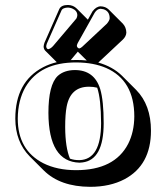

<svg xmlns="http://www.w3.org/2000/svg" viewBox="-20 -678 662 765"><path d="M483.4 -548.3Q482.9 -533.2 469.2 -520L371.6 -428.7Q428.7 -412.6 465.8 -376.5L522.5 -319.8Q581.5 -259.8 581.5 -157.2Q581.5 -20 476.1 36.1Q418.5 66.4 339.4 66.4Q219.7 65.9 154.3 1L98.1 -55.2Q41.5 -112.8 41 -205.1Q41 -352.1 151.9 -410.2Q177.2 -423.3 206.1 -430.2L159.7 -476.6Q154.3 -482.9 153.8 -492.2Q154.3 -500 157.2 -507.8L216.3 -642.1Q224.1 -658.2 251 -658.2Q272 -657.7 286.1 -643.6L330.1 -599.6L348.6 -632.8Q363.3 -652.3 380.9 -652.8Q400.4 -652.3 413.1 -640.1L469.7 -583.5Q482.9 -568.8 483.4 -548.3ZM334.5 -332.5Q260.7 -332.5 245.6 -253.4Q239.7 -223.1 239.7 -171.4Q240.2 -89.8 258.8 -45.9Q275.9 -39.6 296.9 -40Q382.3 -42.5 382.8 -187Q382.3 -284.7 367.2 -328.6Q352.1 -332.5 334.5 -332.5ZM290 -472.2 261.7 -438.5Q273.4 -439 285.2 -439Q306.6 -439 325.7 -437ZM277.8 -398.9Q356 -398.9 379.4 -322.8Q393.1 -276.4 393.1 -187Q393.1 -41 308.6 -30.8Q302.2 -30.3 296.9 -29.8Q173.8 -33.2 172.9 -228Q172.9 -339.8 210 -375.5Q235.4 -398.4 277.8 -398.9ZM50.8 -205.1Q50.8 -80.1 152.3 -27.8Q207.5 0 283.2 0Q436.5 0 490.7 -105Q514.6 -152.3 515.1 -213.9Q515.1 -357.9 402.8 -407.2Q353 -428.7 285.2 -429.2Q140.1 -430.2 81.5 -331.1Q51.3 -278.3 50.8 -205.1ZM288.1 -617.2Q288.1 -635.7 267.1 -644.5Q258.8 -647.5 251 -647.9Q230.5 -647 225.6 -637.7L166.5 -503.9Q164.1 -496.6 164.1 -492.2Q165.5 -483.4 171.9 -481.9Q182.1 -483.9 191.9 -495.1L284.2 -604Q287.6 -609.9 288.1 -617.2ZM417 -605Q417 -633.3 392.6 -641.1Q386.7 -642.6 380.9 -643.1Q367.2 -642.6 357.4 -627.4L289.6 -506.3Q286.6 -500 286.1 -495.1Q288.1 -486.3 295.9 -484.9Q301.8 -486.3 307.6 -491.7L405.8 -583.5Q416.5 -596.2 417 -605Z"/></svg>

Font: Linux Biolinum Shadow O
Style: Bold
Weight: 700
Designer: Philipp H. Poll
Foundry: Philipp H. Poll
Version: Version 0.9.2